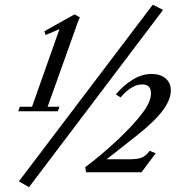

<svg xmlns="http://www.w3.org/2000/svg" viewBox="-20 -717 741 799"><path d="M100.6 62 58.6 37.6 615.7 -697.3 658.7 -675.8ZM56.2 -253.9 62.5 -272.9H113.3L227.5 -595.7L169.9 -571.3L164.6 -586.9L290 -657.2L312.5 -645Q304.2 -627.9 293.5 -595.7L178.2 -272.9H227.5L220.7 -253.9ZM337.9 0 335 -21.5Q405.3 -74.2 473.1 -138.4Q541 -202.6 576.7 -252Q608.4 -295.4 608.4 -328.6Q608.4 -365.7 571.8 -365.7Q528.3 -365.7 481.4 -311.5L462.4 -324.2Q493.7 -362.3 532.5 -385.7Q571.3 -409.2 609.9 -409.2Q647.5 -409.2 669.2 -390.6Q690.9 -372.1 690.9 -340.8Q690.9 -302.7 657.7 -257.6Q624.5 -212.4 547.9 -151.9L423.8 -54.2H517.6Q551.8 -54.2 569.1 -60.8Q586.4 -67.4 603 -89.4L627.9 -79.1L568.8 0Z"/></svg>

Font: Elstob 10pt
Style: Italic
Weight: 400
Italic angle: -20°
Designer: Peter S. Baker
Version: Version 1.015